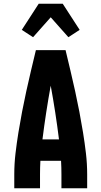

<svg xmlns="http://www.w3.org/2000/svg" viewBox="-20 -1002 540 1022"><path d="M56 0V-74Q56 -130 62.5 -185.5Q69 -241 78 -296.5Q87 -352 97.5 -407Q108 -462 120 -516.5Q132 -571 145 -626Q158 -681 171 -735H329Q342 -681 355 -626Q368 -571 380 -516.5Q392 -462 402.5 -407Q413 -352 422 -296.5Q431 -241 437.5 -185.5Q444 -130 444 -74V0H307V-74Q307 -92 306.5 -110Q306 -128 305 -146H195Q194 -128 193.5 -110Q193 -92 193 -74V0ZM294 -260Q285 -332 274 -403.5Q263 -475 250 -546Q237 -475 226 -403.5Q215 -332 206 -260ZM156 -804 96 -843 186 -982H314L404 -843L344 -804L250 -910Z"/></svg>

Font: Iosevka Term Curly Heavy
Style: Regular
Weight: 900
Designer: Belleve Invis
Foundry: Belleve Invis
Version: Version 32.3.0